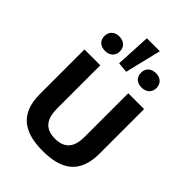

<svg xmlns="http://www.w3.org/2000/svg" viewBox="-245 -947 1064 1064"><g transform="rotate(45 287.5 -415.0)"><path d="M293.5 9.8C434.1 9.8 526.9 -42.5 526.9 -202.6V-551.8H402.8V-209C402.8 -133.3 373 -86.4 293.5 -86.4C211.4 -86.4 183.6 -136.7 183.6 -213.9V-551.8H59.6V-202.6C59.6 -43 152.8 9.8 293.5 9.8ZM145.5 -626.5C180.7 -626.5 206.1 -647 206.1 -683.1C206.1 -718.8 180.7 -739.7 145.5 -739.7C110.4 -739.7 85 -718.8 85 -683.1C85 -646.5 110.4 -626.5 145.5 -626.5ZM310.5 -627.9 361.8 -840.3H260.3L249.5 -633.3ZM432.1 -626C466.3 -626 493.2 -646 493.2 -682.6C493.2 -718.3 467.8 -739.3 433.1 -739.3C397.9 -739.3 372.1 -719.2 372.1 -682.6C372.1 -647 396 -626 432.1 -626Z"/></g></svg>

Font: Winston SemiBold
Style: Regular
Weight: 600
Designer: Vernon Adams, Kim Jin-seong, David Berlow, Cristiano Sobral
Foundry: The Winston Project Authors
Version: Version 3.004